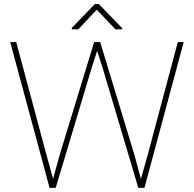

<svg xmlns="http://www.w3.org/2000/svg" viewBox="-20 -916 946 936"><path d="M271 -161.1 439 -710.9H468.3L635.3 -161.1L667 -43.9L700.2 -161.1L846.7 -710.9H875.5L684.1 0H654.3L478 -592.8L453.6 -668L429.2 -592.8L251.5 0H221.7L29.8 -710.9H59.1L206.5 -161.1L238.8 -44.4ZM461.9 -896.5 576.2 -777.8V-772.9H543L451.7 -868.7L361.3 -772.9H330.1V-779.8L442.4 -896.5Z"/></svg>

Font: Vazirmatn FD Thin
Style: Regular
Weight: 100
Designer: Saber Rastikerdar
Foundry: Saber Rastikerdar
Version: Version 33.003